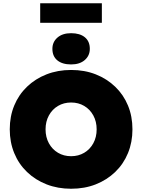

<svg xmlns="http://www.w3.org/2000/svg" viewBox="-20 -1150 874 1180"><path d="M417 10Q335 10 266 -17Q197 -44 146 -93Q95 -142 67.5 -209Q40 -276 40 -355Q40 -435 67.5 -501.5Q95 -568 146 -617Q197 -666 266 -693Q335 -720 417 -720Q500 -720 568.5 -693Q637 -666 688 -617Q739 -568 766.5 -501.5Q794 -435 794 -355Q794 -276 766.5 -209Q739 -142 688 -93Q637 -44 568.5 -17Q500 10 417 10ZM417 -190Q462 -190 497.5 -211Q533 -232 553.5 -269.5Q574 -307 574 -355Q574 -403 553.5 -440.5Q533 -478 497.5 -499Q462 -520 417 -520Q372 -520 336.5 -499Q301 -478 280.5 -440.5Q260 -403 260 -355Q260 -307 280.5 -269.5Q301 -232 336.5 -211Q372 -190 417 -190ZM417 -754Q363 -754 332.5 -779Q302 -804 302 -850Q302 -892 333 -919Q364 -946 417 -946Q471 -946 501.5 -921Q532 -896 532 -850Q532 -808 501 -781Q470 -754 417 -754ZM227 -1010V-1130H606V-1010Z"/></svg>

Font: Lexend Black
Style: Regular
Weight: 900
Designer: Bonnie Shaver-Troup, Thomas Jockin
Foundry: Lexend
Version: Version 1.007; ttfautohint (v1.8.3)